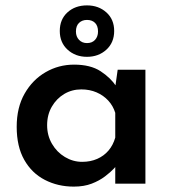

<svg xmlns="http://www.w3.org/2000/svg" viewBox="-20 -682 637 713"><path d="M254 11Q195 11 146.5 -14Q98 -39 70 -88.5Q42 -138 42 -211Q42 -283 71.5 -334.5Q101 -386 149.5 -414Q198 -442 255 -442Q316 -442 353.5 -417.5Q391 -393 412 -361L406 -345L417 -423H520V0H408V-103L419 -76Q416 -70 403.5 -56.5Q391 -43 370 -27Q349 -11 320.5 0Q292 11 254 11ZM285 -81Q316 -81 341 -92Q366 -103 383 -123Q400 -143 408 -171V-263Q400 -289 382 -308.5Q364 -328 338.5 -339Q313 -350 282 -350Q247 -350 218.5 -333Q190 -316 172.5 -286Q155 -256 155 -217Q155 -179 173 -148Q191 -117 221 -99Q251 -81 285 -81ZM202 -567Q202 -610 230.5 -636Q259 -662 303 -662Q346 -662 375 -636Q404 -610 404 -567Q404 -524 375 -497.5Q346 -471 303 -471Q260 -471 231 -497.5Q202 -524 202 -567ZM262 -565Q262 -546 273.5 -534Q285 -522 303 -522Q322 -522 333 -534Q344 -546 344 -565Q344 -586 333 -597Q322 -608 303 -608Q285 -608 273.5 -597Q262 -586 262 -565Z"/></svg>

Font: Josefin Sans Thin SemiBold
Style: Regular
Weight: 600
Version: Version 2.000